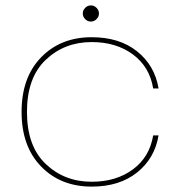

<svg xmlns="http://www.w3.org/2000/svg" viewBox="-20 -685 668 712"><path d="M320 -547Q423 -547 488.5 -494.5Q554 -442 568 -357H548Q535 -437 473 -483Q411 -529 320 -529Q219 -529 149.5 -463Q80 -397 80 -270Q80 -143 149.5 -77Q219 -11 320 -11Q411 -11 473 -57Q535 -103 548 -183H568Q554 -98 488.5 -45.5Q423 7 320 7Q205 7 132.5 -67.5Q60 -142 60 -270Q60 -398 132.5 -472.5Q205 -547 320 -547ZM338 -614Q329 -605 317 -605Q305 -605 296 -614Q287 -623 287 -635Q287 -647 296 -656Q305 -665 317 -665Q329 -665 338 -656Q347 -647 347 -635Q347 -623 338 -614Z"/></svg>

Font: SVN-Poppins Thin
Style: Regular
Weight: 100
Designer: Ninad Kale (Devanagari), Jonny Pinhorn (Latin)
Foundry: Indian Type Foundry
Version: Version 3.002 2017